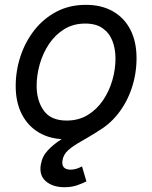

<svg xmlns="http://www.w3.org/2000/svg" viewBox="-20 -573 640 806"><path d="M257.8 11.7Q191.9 11.7 144.5 -15.9Q97.2 -43.5 71.5 -93.8Q45.9 -144 45.9 -211.4Q45.9 -276.4 66.2 -337.4Q86.4 -398.4 124.8 -447Q163.1 -495.6 217.5 -524.2Q272 -552.7 340.3 -552.7Q406.2 -552.7 454.1 -525.4Q502 -498 527.6 -447.8Q553.2 -397.5 553.2 -329.1Q553.2 -263.2 532.7 -202.1Q512.2 -141.1 473.4 -92.8Q434.6 -44.4 380.1 -16.4Q325.7 11.7 257.8 11.7ZM259.8 -66.9Q310.1 -66.9 348.4 -90.3Q386.7 -113.8 412.6 -152.1Q438.5 -190.4 451.7 -236.3Q464.8 -282.2 464.8 -327.1Q464.8 -368.7 451.7 -401.9Q438.5 -435.1 410.6 -454.6Q382.8 -474.1 337.9 -474.1Q288.1 -474.1 250 -450.7Q211.9 -427.2 186 -388.7Q160.2 -350.1 147 -304Q133.8 -257.8 133.8 -212.4Q133.8 -150.9 163.6 -108.9Q193.4 -66.9 259.8 -66.9ZM250.5 212.9Q201.7 212.9 172.6 188Q143.6 163.1 151.4 117.7Q157.2 83 181.2 57.6Q205.1 32.2 239.7 10.5Q274.4 -11.2 313 -35.2Q351.6 -59.1 387.7 -90.1Q423.8 -121.1 450.4 -164.6Q477.1 -208 487.3 -269.5H548.3Q536.6 -199.2 511 -151.4Q485.4 -103.5 452.1 -71.3Q418.9 -39.1 384 -17.3Q349.1 4.4 318.4 21.7Q287.6 39.1 266.8 57.1Q246.1 75.2 242.2 101.1Q239.3 119.6 248 129.4Q256.8 139.2 276.4 139.2Q290 139.2 302.2 135Q314.5 130.9 324.2 125.5L342.8 188.5Q326.7 196.8 303.7 204.8Q280.8 212.9 250.5 212.9Z"/></svg>

Font: Inter Variable
Style: Italic
Weight: 400
Italic angle: -9.39999°
Designer: Rasmus Andersson
Foundry: rsms
Version: Version 4.001;git-9221beed3